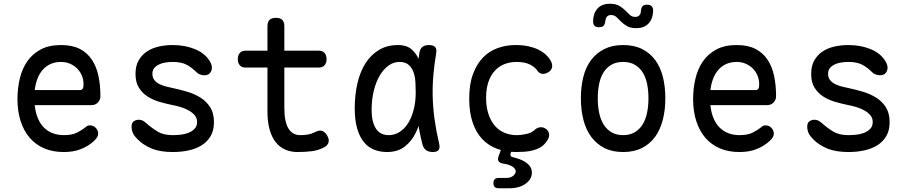

<svg xmlns="http://www.w3.org/2000/svg" viewBox="-20 -800 4840 1023"><path d="M459 -132Q478 -132 490.5 -118.5Q503 -105 503 -88Q503 -79 498.5 -70.5Q494 -62 482 -50Q466 -35 448 -24Q430 -13 409.5 -5Q389 3 366.5 6.5Q344 10 319 10Q261 10 215.5 -9.5Q170 -29 138.5 -65.5Q107 -102 90 -154.5Q73 -207 73 -272Q73 -329 85.5 -381.5Q98 -434 125.5 -473.5Q153 -513 197 -536.5Q241 -560 305 -560Q365 -560 405 -539.5Q445 -519 469.5 -482Q494 -445 504.5 -395.5Q515 -346 515 -287Q515 -269 502 -254.5Q489 -240 468 -240H165Q169 -200 182 -169.5Q195 -139 215 -119.5Q235 -100 261.5 -90Q288 -80 320 -80Q365 -80 391.5 -94Q418 -108 433 -120Q441 -127 446 -129.5Q451 -132 459 -132ZM409 -320Q414 -320 419.5 -326Q425 -332 425 -353Q425 -374 417 -395Q409 -416 393.5 -432.5Q378 -449 355.5 -459.5Q333 -470 305 -470Q274 -470 249.5 -459Q225 -448 207.5 -428Q190 -408 179.5 -380.5Q169 -353 165 -320Z M901 10Q871 10 843 6Q815 2 790.5 -7.5Q766 -17 743.5 -32.5Q721 -48 701 -71Q691 -82 686 -96Q681 -110 681 -124Q681 -146 693 -154Q705 -162 719 -162Q730 -162 739 -158Q748 -154 759 -144Q791 -116 821.5 -98Q852 -80 900 -80Q917 -80 939.5 -82Q962 -84 982 -91.5Q1002 -99 1016 -113Q1030 -127 1030 -150Q1030 -172 1016 -187.5Q1002 -203 982 -213.5Q962 -224 939.5 -230.5Q917 -237 900 -240Q866 -247 831 -257Q796 -267 767.5 -285Q739 -303 720.5 -332Q702 -361 702 -406Q702 -448 718 -477Q734 -506 761 -524.5Q788 -543 824 -551.5Q860 -560 900 -560Q965 -560 1018 -538.5Q1071 -517 1097 -475Q1104 -464 1106.5 -455Q1109 -446 1109 -439Q1109 -423 1099 -411Q1089 -399 1069 -399Q1060 -399 1048 -402.5Q1036 -406 1025 -417Q1001 -441 973.5 -455.5Q946 -470 900 -470Q878 -470 858.5 -466.5Q839 -463 824 -455Q809 -447 800.5 -435.5Q792 -424 792 -407Q792 -387 802.5 -373.5Q813 -360 829.5 -352Q846 -344 865 -339Q884 -334 900 -331Q938 -323 977 -311.5Q1016 -300 1048 -280Q1080 -260 1100 -228.5Q1120 -197 1120 -149Q1120 -105 1102 -74.5Q1084 -44 1054 -25.5Q1024 -7 984.5 1.5Q945 10 901 10Z M1679 -530Q1699 -530 1709.5 -517.5Q1720 -505 1720 -485Q1720 -465 1709.5 -452.5Q1699 -440 1679 -440H1288Q1268 -440 1257.5 -452.5Q1247 -465 1247 -485Q1247 -505 1257.5 -517.5Q1268 -530 1288 -530ZM1661 -97Q1681 -108 1696.5 -102.5Q1712 -97 1723 -78Q1735 -58 1730.5 -41.5Q1726 -25 1707 -15Q1677 1 1642 5.5Q1607 10 1565 10Q1529 10 1499.5 -3Q1470 -16 1449 -42.5Q1428 -69 1416.5 -110Q1405 -151 1405 -207V-660Q1405 -683 1416 -694Q1427 -705 1450 -705Q1473 -705 1484 -694Q1495 -683 1495 -660V-224Q1495 -152 1516.5 -116Q1538 -80 1580 -80Q1600 -80 1619 -83Q1638 -86 1661 -97Z M2042 10Q2006 10 1974.5 -2Q1943 -14 1920 -41.5Q1897 -69 1883.5 -113.5Q1870 -158 1870 -224Q1870 -293 1884 -354.5Q1898 -416 1926.5 -461.5Q1955 -507 1998.5 -533.5Q2042 -560 2100 -560Q2148 -560 2175 -535.5Q2202 -511 2215.5 -473.5Q2229 -436 2232 -391.5Q2235 -347 2235 -308Q2235 -253 2226.5 -196.5Q2218 -140 2196 -94Q2174 -48 2136.5 -19Q2099 10 2042 10ZM2051 -80Q2082 -80 2108.5 -96.5Q2135 -113 2154 -143Q2173 -173 2184 -215Q2195 -257 2195 -308Q2195 -332 2193.5 -360.5Q2192 -389 2184 -413Q2176 -437 2158.5 -453.5Q2141 -470 2108 -470Q2077 -470 2050 -450.5Q2023 -431 2003 -397Q1983 -363 1971.5 -316Q1960 -269 1960 -215Q1960 -151 1982.5 -115.5Q2005 -80 2051 -80ZM2214 -516Q2218 -541 2231 -550.5Q2244 -560 2265 -560Q2289 -560 2298.5 -549.5Q2308 -539 2304 -516Q2294 -457 2289 -399.5Q2284 -342 2285.5 -283.5Q2287 -225 2295.5 -163.5Q2304 -102 2320 -34Q2325 -12 2317 -1Q2309 10 2286 10Q2263 10 2249 -1Q2235 -12 2230 -34Q2213 -102 2205 -163.5Q2197 -225 2196 -283.5Q2195 -342 2200 -399.5Q2205 -457 2214 -516Z M2480 -274Q2480 -351 2500 -405Q2520 -459 2553.5 -493.5Q2587 -528 2632 -544Q2677 -560 2727 -560Q2765 -560 2795 -553.5Q2825 -547 2847.5 -536Q2870 -525 2886 -511Q2902 -497 2911 -482Q2925 -459 2921.5 -442Q2918 -425 2901 -415Q2883 -404 2867 -407Q2851 -410 2842 -425Q2831 -442 2804 -456Q2777 -470 2733 -470Q2697 -470 2667 -458Q2637 -446 2615.5 -422Q2594 -398 2582 -362.5Q2570 -327 2570 -279Q2570 -230 2582.5 -192.5Q2595 -155 2616.5 -130Q2638 -105 2668 -92.5Q2698 -80 2732 -80Q2758 -80 2786 -86.5Q2814 -93 2829 -108Q2841 -120 2858.5 -122Q2876 -124 2893 -110Q2899 -104 2902.5 -96.5Q2906 -89 2906 -80Q2906 -71 2901 -60.5Q2896 -50 2886 -38Q2873 -22 2855 -12.5Q2837 -3 2816.5 2Q2796 7 2774 8.5Q2752 10 2730 10Q2675 10 2629 -7Q2583 -24 2550 -58.5Q2517 -93 2498.5 -147Q2480 -201 2480 -274ZM2637 203Q2623 203 2616 196.5Q2609 190 2609 176Q2609 162 2616 155Q2623 148 2637 148H2679Q2701 148 2714.5 136.5Q2728 125 2728 112Q2727 95 2700 82Q2685 75 2663 72Q2643 69 2636.5 59Q2630 49 2637 31L2658 -26H2715L2701 16Q2698 25 2701 30.5Q2704 36 2714 38Q2731 42 2748 48Q2776 58 2795 76Q2814 94 2814 120Q2814 154 2781 178.5Q2748 203 2694 203Z M3300 10Q3242 10 3200 -11.5Q3158 -33 3130 -71Q3102 -109 3088.5 -161.5Q3075 -214 3075 -276Q3075 -338 3088 -390Q3101 -442 3129 -479.5Q3157 -517 3199.5 -538.5Q3242 -560 3300 -560Q3359 -560 3401.5 -538.5Q3444 -517 3471.5 -479.5Q3499 -442 3512 -390Q3525 -338 3525 -276Q3525 -214 3511.5 -161.5Q3498 -109 3470.5 -71Q3443 -33 3400.5 -11.5Q3358 10 3300 10ZM3300 -80Q3335 -80 3360.5 -94.5Q3386 -109 3402.5 -134.5Q3419 -160 3427 -196.5Q3435 -233 3435 -276Q3435 -319 3427.5 -354.5Q3420 -390 3403.5 -415.5Q3387 -441 3361.5 -455.5Q3336 -470 3300 -470Q3264 -470 3238.5 -455.5Q3213 -441 3196.5 -415.5Q3180 -390 3172.5 -354Q3165 -318 3165 -275Q3165 -232 3173 -196Q3181 -160 3197.5 -134.5Q3214 -109 3239.5 -94.5Q3265 -80 3300 -80ZM3205 -687Q3203 -670 3195.5 -662.5Q3188 -655 3172 -655Q3155 -655 3147.5 -663Q3140 -671 3140 -688Q3141 -730 3164 -755Q3187 -780 3230 -780Q3261 -780 3279.5 -769Q3298 -758 3311 -745Q3324 -732 3335.5 -721Q3347 -710 3365 -710Q3374 -710 3379.5 -713Q3385 -716 3388.5 -720.5Q3392 -725 3393.5 -731Q3395 -737 3395 -743Q3397 -760 3404 -767.5Q3411 -775 3427 -775Q3444 -775 3452 -767Q3460 -759 3460 -742Q3459 -701 3436 -675.5Q3413 -650 3370 -650Q3339 -650 3320.5 -661Q3302 -672 3289 -685Q3276 -698 3264.5 -709Q3253 -720 3235 -720Q3227 -720 3221.5 -717Q3216 -714 3212.5 -709.5Q3209 -705 3207.5 -699Q3206 -693 3205 -687Z M4059 -132Q4078 -132 4090.5 -118.5Q4103 -105 4103 -88Q4103 -79 4098.5 -70.5Q4094 -62 4082 -50Q4066 -35 4048 -24Q4030 -13 4009.5 -5Q3989 3 3966.5 6.5Q3944 10 3919 10Q3861 10 3815.5 -9.5Q3770 -29 3738.5 -65.5Q3707 -102 3690 -154.5Q3673 -207 3673 -272Q3673 -329 3685.5 -381.5Q3698 -434 3725.5 -473.5Q3753 -513 3797 -536.5Q3841 -560 3905 -560Q3965 -560 4005 -539.5Q4045 -519 4069.5 -482Q4094 -445 4104.5 -395.5Q4115 -346 4115 -287Q4115 -269 4102 -254.5Q4089 -240 4068 -240H3765Q3769 -200 3782 -169.5Q3795 -139 3815 -119.5Q3835 -100 3861.5 -90Q3888 -80 3920 -80Q3965 -80 3991.5 -94Q4018 -108 4033 -120Q4041 -127 4046 -129.5Q4051 -132 4059 -132ZM4009 -320Q4014 -320 4019.5 -326Q4025 -332 4025 -353Q4025 -374 4017 -395Q4009 -416 3993.5 -432.5Q3978 -449 3955.5 -459.5Q3933 -470 3905 -470Q3874 -470 3849.5 -459Q3825 -448 3807.5 -428Q3790 -408 3779.5 -380.5Q3769 -353 3765 -320Z M4501 10Q4471 10 4443 6Q4415 2 4390.5 -7.5Q4366 -17 4343.5 -32.5Q4321 -48 4301 -71Q4291 -82 4286 -96Q4281 -110 4281 -124Q4281 -146 4293 -154Q4305 -162 4319 -162Q4330 -162 4339 -158Q4348 -154 4359 -144Q4391 -116 4421.5 -98Q4452 -80 4500 -80Q4517 -80 4539.5 -82Q4562 -84 4582 -91.5Q4602 -99 4616 -113Q4630 -127 4630 -150Q4630 -172 4616 -187.5Q4602 -203 4582 -213.5Q4562 -224 4539.5 -230.5Q4517 -237 4500 -240Q4466 -247 4431 -257Q4396 -267 4367.5 -285Q4339 -303 4320.5 -332Q4302 -361 4302 -406Q4302 -448 4318 -477Q4334 -506 4361 -524.5Q4388 -543 4424 -551.5Q4460 -560 4500 -560Q4565 -560 4618 -538.5Q4671 -517 4697 -475Q4704 -464 4706.5 -455Q4709 -446 4709 -439Q4709 -423 4699 -411Q4689 -399 4669 -399Q4660 -399 4648 -402.5Q4636 -406 4625 -417Q4601 -441 4573.5 -455.5Q4546 -470 4500 -470Q4478 -470 4458.5 -466.5Q4439 -463 4424 -455Q4409 -447 4400.5 -435.5Q4392 -424 4392 -407Q4392 -387 4402.5 -373.5Q4413 -360 4429.5 -352Q4446 -344 4465 -339Q4484 -334 4500 -331Q4538 -323 4577 -311.5Q4616 -300 4648 -280Q4680 -260 4700 -228.5Q4720 -197 4720 -149Q4720 -105 4702 -74.5Q4684 -44 4654 -25.5Q4624 -7 4584.5 1.5Q4545 10 4501 10Z"/></svg>

Font: Maple Mono
Style: Regular
Weight: 400
Monospace: yes
Designer: subframe7536
Version: Version 7.300